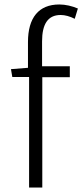

<svg xmlns="http://www.w3.org/2000/svg" viewBox="-20 -827 368 858"><path d="M35 -483H110V11H169V-482H292V-531H168V-642C168 -718 193 -760 251 -760C271 -760 292 -754 314 -743L328 -789C302 -800 273 -807 245 -807C153 -807 105 -748 105 -639V-524L29 -518Z"/></svg>

Font: GenEiGothic-pro-Light
Style: Regular
Weight: 300
Designer: Ryoko NISHIZUKA (kana & ideographs); Paul D. Hunt (Latin, Greek & Cyrillic); Wenlong ZHANG (bopomofo); Sandoll Communica
Foundry: Adobe Systems Incorporated; o_tamon
Version: Version 1.000.140830